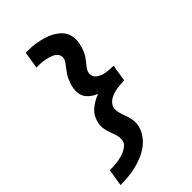

<svg xmlns="http://www.w3.org/2000/svg" viewBox="-289 -929 1178 1178"><g transform="rotate(-45 300.0 -340.0)"><path d="M20 153 38 42Q55 42 72.5 41Q90 40 107 37.5Q124 35 141.5 30.5Q159 26 175.5 18Q192 10 206 -3Q220 -16 222 -34Q225 -49 222 -64Q219 -79 214 -93Q209 -107 204 -120.5Q199 -134 195.5 -148.5Q192 -163 190.5 -178.5Q189 -194 192 -209Q196 -232 207 -253.5Q218 -275 236 -291.5Q254 -308 275 -320Q296 -332 318 -340Q299 -348 281.5 -360Q264 -372 251.5 -388.5Q239 -405 235.5 -427Q232 -449 235 -471Q238 -487 243 -502.5Q248 -518 254.5 -533Q261 -548 270.5 -562Q280 -576 290.5 -589.5Q301 -603 311 -616.5Q321 -630 324 -646Q326 -659 321 -670.5Q316 -682 307 -689.5Q298 -697 287 -702Q276 -707 264 -710.5Q252 -714 240 -716.5Q228 -719 215.5 -720Q203 -721 190 -721.5Q177 -722 165 -722L183 -833Q208 -833 232.5 -831.5Q257 -830 280.5 -825.5Q304 -821 327 -814.5Q350 -808 371 -797.5Q392 -787 410.5 -772.5Q429 -758 441 -738.5Q453 -719 457 -695Q461 -671 457 -646Q454 -630 449.5 -614.5Q445 -599 438.5 -584Q432 -569 422.5 -555Q413 -541 402 -528Q391 -515 381 -501Q371 -487 368 -471Q366 -456 372.5 -442Q379 -428 391 -420Q403 -412 417 -407Q431 -402 446 -399.5Q461 -397 476.5 -396Q492 -395 508 -395L503 -368L490 -285Q474 -285 458 -284Q442 -283 426.5 -280.5Q411 -278 395 -273Q379 -268 364.5 -260Q350 -252 339 -238.5Q328 -225 325 -209Q323 -194 326 -179Q329 -164 333.5 -150Q338 -136 343.5 -122Q349 -108 352.5 -94Q356 -80 357 -64.5Q358 -49 356 -34Q350 0 330 30.5Q310 61 281.5 82.5Q253 104 220 117.5Q187 131 153.5 139Q120 147 86.5 150Q53 153 20 153Z"/></g></svg>

Font: Iosevka Curly XBdEx
Style: Italic
Weight: 800
Width: 7
Italic angle: -9°
Monospace: yes
Designer: Belleve Invis
Foundry: Belleve Invis
Version: Version 11.1.0; ttfautohint (v1.8.3)